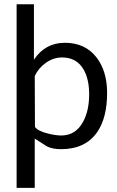

<svg xmlns="http://www.w3.org/2000/svg" viewBox="-20 -705 561 920"><path d="M272.5 9.8Q232.4 9.8 206.1 -2.9L146.5 -41V195.3H59.6V-684.6H142.6V-418.9Q196.3 -500 291 -500Q388.7 -500 443.4 -428.7Q492.2 -364.3 493.2 -263.7Q494.1 -141.6 445.3 -71.3Q388.7 9.8 272.5 9.8ZM277.3 -429.7Q236.3 -429.7 200.2 -404.3Q164.1 -378.9 146.5 -340.8L147.5 -96.7Q162.1 -77.1 205.1 -66.4Q240.2 -56.6 272.5 -55.7Q343.8 -55.7 378.9 -123Q407.2 -175.8 407.2 -252.9Q407.2 -327.1 379.9 -373Q346.7 -429.7 277.3 -429.7Z"/></svg>

Font: Puritan
Style: Regular
Weight: 400
Version: 2.0a